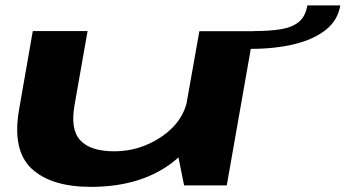

<svg xmlns="http://www.w3.org/2000/svg" viewBox="-20 -704 1312 729"><path d="M679 0H841L944 -585.5H737L654.5 -122ZM312.5 -586H104.5L52.5 -288.5Q25.5 -134 99.5 -64.2Q173.5 5.5 325 5.5Q524 5.5 647.2 -97.2Q770.5 -200 783 -272L693.5 -334.5Q678.5 -243.5 595.5 -186.5Q512.5 -129.5 414.5 -129.5Q324 -129.5 285.2 -170.8Q246.5 -212 263 -305ZM943 -586 932 -518.5Q1024 -518.5 1097.2 -536.2Q1170.5 -554 1216.5 -590.2Q1262.5 -626.5 1272 -683.5H1147Q1140 -642.5 1115.8 -621.8Q1091.5 -601 1049.2 -593.5Q1007 -586 943 -586Z"/></svg>

Font: Anybody ExtraExpanded
Style: Bold Italic
Weight: 700
Width: 8
Italic angle: -10°
Version: Version 1.113;gftools[0.9.25]